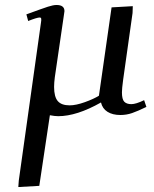

<svg xmlns="http://www.w3.org/2000/svg" viewBox="-20 -464 626 778"><path d="M54.2 293.9 56.2 267.1 146 -372.1Q147.9 -383.3 147 -388.2Q146 -393.1 141.1 -393.1Q129.9 -393.1 94.2 -378.9L86.9 -405.8Q152.3 -429.7 174.1 -436.8Q195.8 -443.8 209 -443.8Q241.2 -443.8 241.2 -418.9L238.8 -401.9L202.1 -150.9Q199.2 -128.4 199.2 -111.8Q199.2 -71.8 214.1 -54.4Q229 -37.1 262.2 -37.1Q287.6 -37.1 323.7 -50Q359.9 -63 380.9 -76.2L432.1 -434.1L518.1 -439L517.1 -411.1L479 -141.1Q474.1 -104.5 474.1 -89.8Q474.1 -61.5 483.6 -51.8Q493.2 -42 512.2 -42Q530.8 -42 564 -58.1L573.2 -30.8Q538.1 -13.7 515.4 -5.9Q492.7 2 467.8 2Q436 2 415.5 -11Q395 -23.9 389.2 -48.8Q291 6.8 215.8 6.8Q202.1 6.8 182.1 2.9L139.2 289.1Z"/></svg>

Font: Dehuti Alt
Style: Bold-Italic
Weight: 700
Version: Version 1.2